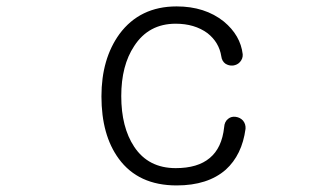

<svg xmlns="http://www.w3.org/2000/svg" viewBox="-20 -559 1040 596"><path d="M528.3 -539.1Q414.1 -539.1 350.6 -453.1Q294.9 -376 294.9 -259.8Q294.9 -139.6 348.6 -66.4Q409.2 16.6 528.3 16.6Q625 16.6 680.7 -32.2Q731.4 -78.1 742.2 -159.2Q743.2 -173.8 734.4 -184.6Q725.6 -194.3 711.9 -196.3Q698.2 -198.2 688.5 -190.4Q676.8 -181.6 675.8 -164.1Q668.9 -99.6 630.9 -68.4Q593.8 -37.1 525.4 -37.1Q440.4 -37.1 396.5 -103.5Q356.4 -164.1 356.4 -260.7Q356.4 -355.5 396.5 -416Q441.4 -485.4 525.4 -485.4Q584 -485.4 624 -456.1Q660.2 -427.7 667 -383.8Q668.9 -369.1 679.7 -361.3Q690.4 -354.5 703.1 -355.5Q716.8 -357.4 724.6 -366.2Q734.4 -377 733.4 -390.6Q726.6 -449.2 674.8 -492.2Q616.2 -539.1 528.3 -539.1Z"/></svg>

Font: GulimChe
Style: Regular
Weight: 400
Monospace: yes
Version: Version 2.21